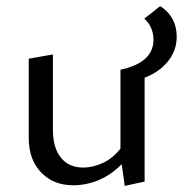

<svg xmlns="http://www.w3.org/2000/svg" viewBox="-20 -601 598 628"><path d="M453 -347V-7L388 7L378 -64Q345 -30 304 -12.5Q263 5 219 5Q155 5 114.5 -37Q74 -79 74 -150V-409L153 -423V-177Q153 -118 179 -85.5Q205 -53 252 -53Q285 -53 317.5 -68.5Q350 -84 374 -115V-373Q482 -396 482 -471Q482 -492 474 -510Q466 -528 452 -540L504 -581Q558 -546 558 -481Q558 -436 529.5 -400.5Q501 -365 453 -347Z"/></svg>

Font: Ysabeau Infant Medium
Style: Regular
Weight: 500
Designer: Christian Thalmann (Catharsis Fonts)
Version: Version 0.003